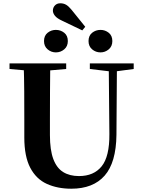

<svg xmlns="http://www.w3.org/2000/svg" viewBox="-20 -1130 863 1169"><path d="M360 -1003Q327 -1018 314.5 -1034Q302 -1050 302 -1065Q302 -1084 314.5 -1097Q327 -1110 347 -1110Q367 -1110 382.5 -1101Q398 -1092 416 -1070L499 -967L481 -945ZM320 -811Q292 -811 270 -829.5Q248 -848 248 -880Q248 -913 270 -930.5Q292 -948 320 -948Q349 -948 371 -930.5Q393 -913 393 -880Q393 -848 371 -829.5Q349 -811 320 -811ZM592 -811Q563 -811 541 -829.5Q519 -848 519 -880Q519 -913 541 -930.5Q563 -948 592 -948Q620 -948 642 -930.5Q664 -913 664 -880Q664 -848 642 -829.5Q620 -811 592 -811ZM414 19Q330 19 265 -10.5Q200 -40 164 -109Q128 -178 128 -293V-403Q128 -488 127.5 -573.5Q127 -659 124 -744H286Q285 -659 284.5 -574Q284 -489 284 -403V-308Q284 -217 304.5 -162Q325 -107 364.5 -82.5Q404 -58 461 -58Q551 -58 599 -117.5Q647 -177 646 -314L642 -744H692L689 -309Q687 -140 617 -60.5Q547 19 414 19ZM38 -710V-744H383V-710L223 -696H195ZM527 -710V-744H794V-710L682 -695H652Z"/></svg>

Font: Noto Serif TC ExtraBold
Style: Regular
Weight: 800
Designer: Ryoko NISHIZUKA 西塚涼子 (kana & ideographs); Frank Grießhammer (Latin, Greek & Cyrillic); Wenlong ZHANG 张文龙 (bopomofo); San
Foundry: Adobe
Version: Version 2.002-H1;hotconv 1.1.0;makeotfexe 2.6.0